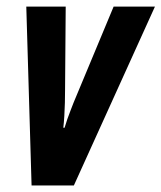

<svg xmlns="http://www.w3.org/2000/svg" viewBox="-20 -565 492 585"><path d="M76.2 0 60.1 -544.9H180.2L178.2 -289.1Q178.2 -272.5 177.7 -252.2Q177.2 -231.9 176 -211.9Q174.8 -191.9 172.9 -175.8H176.8Q180.7 -189 185.1 -201.9Q189.5 -214.8 194.6 -227.5Q199.7 -240.2 204.1 -252L326.2 -544.9H452.1L205.1 0Z"/></svg>

Font: Open Sans Condensed
Style: Italic
Weight: 400
Width: 3
Italic angle: -12°
Designer: Monotype Design Team
Foundry: Monotype Imaging Inc.
Version: Version 3.000